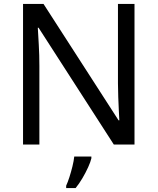

<svg xmlns="http://www.w3.org/2000/svg" viewBox="-20 -734 800 975"><path d="M663 0H558L176 -593H172Q174 -558 177 -506Q180 -454 180 -399V0H97V-714H201L582 -123H586Q585 -139 583.5 -171Q582 -203 580.5 -241Q579 -279 579 -311V-714H663ZM444 70Q440 88 427.5 115.5Q415 143 398.5 171Q382 199 364 221H316V209Q324 192 332.5 165.5Q341 139 348 110.5Q355 82 357 61H444Z"/></svg>

Font: Noto Sans Batak
Style: Regular
Weight: 400
Designer: Monotype Design Team
Foundry: Monotype Imaging Inc.
Version: Version 2.002; ttfautohint (v1.8.4.7-5d5b)